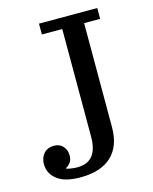

<svg xmlns="http://www.w3.org/2000/svg" viewBox="-108 -771 684 856"><g transform="rotate(-15 233.5 -343.0)"><path d="M157 12Q85 12 49.5 -16Q14 -44 14 -87Q14 -116 31 -135.5Q48 -155 78 -155Q104 -155 119.5 -138Q135 -121 135 -95Q135 -75 125.5 -62.5Q116 -50 105 -45V-42Q115 -39 128 -37Q141 -35 156 -35Q249 -35 249 -151V-648H155V-698H424V-648H350V-168Q350 -80 300.5 -34Q251 12 157 12Z"/></g></svg>

Font: IBM Plex Serif Text
Style: Regular
Weight: 450
Designer: Mike Abbink, Paul van der Laan, Pieter van Rosmalen
Foundry: Bold Monday
Version: Version 3.001